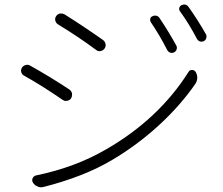

<svg xmlns="http://www.w3.org/2000/svg" viewBox="-20 -795 968 834"><path d="M634.8 -699.2Q630.9 -706.1 632.8 -713.9Q634.8 -721.7 642.6 -724.6Q650.4 -728.5 659.2 -726.6Q668 -724.6 672.9 -716.8Q715.8 -652.3 746.1 -596.7Q750 -588.9 747.1 -580.1Q744.1 -571.3 735.8 -567.4Q727.5 -563.5 719.2 -566.4Q710.9 -569.3 706.1 -578.1Q673.8 -641.6 634.8 -699.2ZM761.7 -746.1Q756.8 -752.9 758.8 -760.7Q760.7 -768.6 768.6 -772.5Q774.4 -775.4 781.2 -775.4Q792 -775.4 799.8 -763.7Q838.9 -709 875 -645.5Q877 -640.6 877 -635.7Q877 -632.8 876 -628.9Q873 -620.1 864.7 -616.2Q856.4 -612.3 848.1 -615.2Q839.8 -618.2 835 -627Q800.8 -692.4 761.7 -746.1ZM231.4 -689.5Q222.7 -695.3 220.2 -705.6Q217.8 -715.8 223.6 -724.6Q229.5 -733.4 240.2 -736.3Q243.2 -736.3 246.1 -736.3Q253.9 -736.3 260.7 -732.4Q341.8 -681.6 427.7 -621.1Q436.5 -614.3 438.5 -603.5Q440.4 -592.8 434.1 -584Q427.7 -575.2 417 -573.2Q406.2 -571.3 397.5 -578.1Q321.3 -634.8 231.4 -689.5ZM167 17.6Q162.1 18.6 158.2 18.6Q149.4 18.6 142.6 14.6Q129.9 9.8 123 -2Q117.2 -11.7 122.1 -21.5Q127 -31.2 137.7 -33.2Q307.6 -68.4 441.4 -146.5Q669.9 -278.3 798.8 -482.4Q803.7 -491.2 814 -491.2Q824.2 -491.2 830.1 -482.4Q836.9 -469.7 836.9 -458Q836.9 -444.3 829.1 -431.6Q764.6 -337.9 671.4 -252Q578.1 -166 467.8 -100.6Q344.7 -27.3 167 17.6ZM84 -466.8Q75.2 -471.7 72.3 -481.4Q71.3 -485.4 71.3 -488.3Q71.3 -494.1 75.2 -501Q81.1 -509.8 91.8 -512.7Q94.7 -513.7 98.6 -513.7Q105.5 -513.7 111.3 -509.8Q202.1 -459 281.2 -406.2Q290 -400.4 293 -388.7Q293 -385.7 293 -383.8Q293 -375 289.1 -368.2Q283.2 -359.4 272.5 -357.4Q269.5 -356.4 266.6 -356.4Q258.8 -356.4 252 -361.3Q164.1 -421.9 84 -466.8Z"/></svg>

Font: Gen Jyuu Gothic P Light
Style: Regular
Weight: 200
Designer: [Source Han Sans]
Ryoko NISHIZUKA  (kana & ideographs); Paul D. Hunt (Latin, Greek & Cyrillic); Wenlong ZHANG  (bopomofo
Version: Version 1.002.20150607